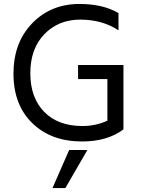

<svg xmlns="http://www.w3.org/2000/svg" viewBox="-20 -706 710 969"><path d="M310 243H245L329 51H421ZM394 8Q238 8 143 -84.5Q48 -177 48 -334Q48 -491 142.5 -588.5Q237 -686 381 -686Q500 -686 578 -640V-553Q496 -607 385.5 -607Q275 -607 204 -533.5Q133 -460 133 -336.5Q133 -213 203 -141.5Q273 -70 396 -70Q464 -70 522 -97V-307H374V-378H603V-56H602L603 -53Q522 8 394 8Z"/></svg>

Font: Hind Madurai
Style: Regular
Weight: 400
Designer: Jyotish Sonowal
Foundry: Indian Type Foundry
Version: Version 0.702;PS 1.0;hotconv 1.0.81;makeotf.lib2.5.63406